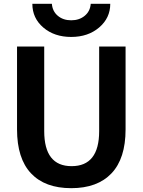

<svg xmlns="http://www.w3.org/2000/svg" viewBox="-20 -973 745 1003"><path d="M149 -953H251Q254 -914 282 -890.5Q310 -867 352 -867Q394 -867 422.5 -890.5Q451 -914 454 -953H556Q556 -879 498 -829.5Q440 -780 352 -780Q264 -780 206.5 -829Q149 -878 149 -953ZM211 -730V-288Q211 -105 354 -105Q498 -105 498 -288V-730H636V-297Q636 -145 562.5 -67.5Q489 10 352 10Q215 10 142 -67.5Q69 -145 69 -297V-730Z"/></svg>

Font: M PLUS 1p
Style: Bold
Weight: 700
Version: Version 1.062